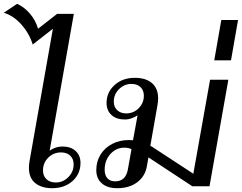

<svg xmlns="http://www.w3.org/2000/svg" viewBox="-39 -979 1271 1009"><path d="M113 -97Q113 -113 116 -131L239 -828L133 -745Q115 -803 74 -849.5Q33 -896 -19 -912L51 -959Q90 -941 119 -906.5Q148 -872 161 -828L261 -906H349L222 -187Q233 -196 251.5 -202.5Q270 -209 290 -209Q333 -209 358.5 -185.5Q384 -162 384 -123Q384 -65 342 -27.5Q300 10 235 10Q179 10 146 -17Q113 -44 113 -97ZM348 -115Q348 -144 330 -161Q312 -178 282 -178Q242 -178 214.5 -150.5Q187 -123 187 -83Q187 -55 205 -37.5Q223 -20 254 -20Q292 -20 320 -48Q348 -76 348 -115Z M1161 -560 1062 0H972L741 -152L733 -106Q724 -53 682.5 -21.5Q641 10 577 10Q525 10 496 -15.5Q467 -41 467 -85Q467 -130 489 -166Q511 -202 550 -222.5Q589 -243 638 -243Q653 -243 660 -242L684 -373Q671 -364 653 -357.5Q635 -351 617 -351Q573 -351 547 -374.5Q521 -398 521 -438Q521 -494 563 -532Q605 -570 669 -570Q728 -570 760 -542Q792 -514 792 -462Q792 -447 789 -429L751 -213Q759 -209 763 -206L977 -66L1065 -560ZM717 -476Q717 -504 699.5 -521Q682 -538 652 -538Q614 -538 586.5 -510.5Q559 -483 559 -445Q559 -417 577 -400Q595 -383 624 -383Q663 -383 690 -410.5Q717 -438 717 -476ZM652 -195Q636 -203 615 -203Q571 -203 541 -169.5Q511 -136 511 -87Q511 -58 525.5 -42Q540 -26 566 -26Q622 -26 633 -89Z M1124 -874H1212L1175 -662H1087Z"/></svg>

Font: Fahkwang
Style: Italic
Weight: 400
Italic angle: -10°
Version: Version 1.000; ttfautohint (v1.6)